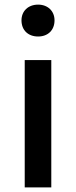

<svg xmlns="http://www.w3.org/2000/svg" viewBox="-20 -811 328 831"><path d="M87 0H202V-551H87ZM145 -653C187 -653 216 -680 216 -723C216 -763 187 -791 145 -791C102 -791 73 -763 73 -723C73 -680 102 -653 145 -653Z"/></svg>

Font: Noto Sans CJK SC Medium
Style: Regular
Weight: 500
Designer: Ryoko NISHIZUKA 西塚涼子 (kana, bopomofo & ideographs); Paul D. Hunt (Latin, Greek & Cyrillic); Sandoll Communications 산돌커뮤니
Foundry: Adobe
Version: Version 2.004;hotconv 1.0.118;makeotfexe 2.5.65603